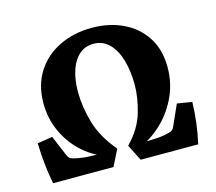

<svg xmlns="http://www.w3.org/2000/svg" viewBox="-88 -691 897 799"><g transform="rotate(-15 361.0 -291.5)"><path d="M47 0Q38 -44 33.5 -89Q29 -134 28 -177L93 -187L128 -104Q132 -94 136 -88.5Q140 -83 148 -80Q157 -77 175.5 -73.5Q194 -70 213 -69L292 -66L284 -54Q230 -74 187 -114.5Q144 -155 119 -211Q94 -267 94 -331Q94 -409 130 -465.5Q166 -522 228.5 -552.5Q291 -583 369 -583Q444 -583 503.5 -554.5Q563 -526 597.5 -472.5Q632 -419 632 -343Q632 -278 606.5 -221Q581 -164 538 -121Q495 -78 444 -55L427 -66L507 -69Q530 -70 547 -73.5Q564 -77 573 -80Q580 -83 584 -87.5Q588 -92 593 -104L630 -187L694 -177Q693 -134 687.5 -89Q682 -44 672 0H424L389 -70Q444 -126 462.5 -190Q481 -254 481 -308Q481 -366 467.5 -413.5Q454 -461 426.5 -489Q399 -517 358 -517Q323 -517 297.5 -495Q272 -473 258.5 -433Q245 -393 245 -339Q245 -276 265 -206.5Q285 -137 342 -70L307 0Z"/></g></svg>

Font: Yrsa
Style: Regular
Weight: 400
Designer: Anna Giedrys (Yrsa+Rasa design), David Brezina (Yrsa art-direction, Rasa art-direction, design)
Foundry: Rosetta Type Foundry
Version: Version 2.004